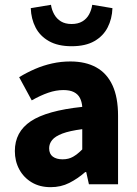

<svg xmlns="http://www.w3.org/2000/svg" viewBox="-20 -763 567 795"><path d="M189.8 12Q144.5 12 111.2 -8Q78 -27.9 59.7 -61.8Q41.5 -95.7 41.5 -137.6Q41.5 -216.9 107.5 -261Q173.5 -305 320.6 -320.5Q319 -341.6 311 -357.2Q303 -372.9 286.2 -381.5Q269.5 -390.1 242.6 -390.1Q211.7 -390.1 179.7 -379Q147.7 -368 111.4 -347.4L59.3 -443.4Q90.8 -462.6 125 -477.4Q159.2 -492.2 195.8 -500.3Q232.4 -508.5 271.4 -508.5Q334.6 -508.5 378.7 -484Q422.8 -459.5 445.8 -409.7Q468.8 -360 468.8 -283.7V0H348.2L337 -50.6H333Q301.7 -23.2 266.9 -5.6Q232.1 12 189.8 12ZM239.2 -103.3Q264.2 -103.3 282.8 -114.1Q301.4 -124.9 320.6 -144.3V-228.2Q268.1 -221.3 238.2 -210Q208.4 -198.6 195.9 -183.2Q183.5 -167.8 183.5 -149Q183.5 -125.8 198.6 -114.5Q213.7 -103.3 239.2 -103.3ZM276.5 -571.6Q219.9 -571.6 182.7 -592.7Q145.5 -613.7 127.2 -649.4Q108.9 -685 107.4 -729.2L191.1 -743.1Q194.3 -721.5 204.6 -703.3Q214.8 -685.1 232.5 -674.3Q250.2 -663.6 276.5 -663.6Q302.9 -663.6 320.9 -674.3Q338.9 -685.1 348.8 -703.3Q358.7 -721.5 361.9 -743.1L445.6 -729.2Q444 -685 425.7 -649.4Q407.4 -613.7 370.8 -592.7Q334.1 -571.6 276.5 -571.6Z"/></svg>

Font: Source Sans Variable
Style: Regular
Weight: 200
Designer: Paul D. Hunt
Foundry: Adobe Systems Incorporated
Version: Version 3.006;hotconv 1.0.111;makeotfexe 2.5.65597